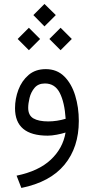

<svg xmlns="http://www.w3.org/2000/svg" viewBox="-20 -679 470 961"><path d="M147 -603.5 202.6 -659.2 259.3 -603.5 202.6 -546.9ZM227.1 -483.9 283.2 -540 339.4 -483.9 283.2 -427.7ZM68.4 -483.9 124.5 -540 180.7 -483.9 124.5 -427.7ZM308.1 -15.6Q290 -9.8 264.4 -4.9Q238.8 0 218.8 0Q55.2 0 55.2 -137.2Q55.2 -184.6 72 -229.5Q88.9 -274.4 123 -303.7Q157.2 -333 209 -333Q265.1 -333 301.8 -296.4Q338.4 -259.8 356.4 -200.7Q374.5 -141.6 374.5 -73.7Q374.5 58.6 302.7 145.5Q231 232.4 86.9 261.7L63 200.2Q172.9 177.7 233.9 120.6Q294.9 63.5 308.1 -15.6ZM308.6 -84.5Q303.2 -167 279.1 -214.1Q254.9 -261.2 205.1 -261.2Q171.4 -261.2 153.1 -239.5Q134.8 -217.8 127.9 -189Q121.1 -160.2 121.1 -139.6Q121.1 -101.6 147.2 -86.4Q173.3 -71.3 221.2 -71.3Q264.6 -71.3 308.6 -84.5Z"/></svg>

Font: Vazir Light WOL
Style: Light-WOL
Weight: 300
Designer: Saber Rastikerdar
Foundry: Saber Rastikerdar
Version: Version 30.0.0